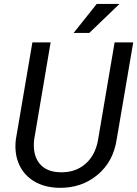

<svg xmlns="http://www.w3.org/2000/svg" viewBox="-20 -921 681 952"><path d="M50.3 0ZM640.6 -710.9 558.6 -230Q542 -119.1 462.9 -53.5Q383.8 12.2 272 10.3Q202.1 8.8 150.6 -21.2Q99.1 -51.3 74.7 -105.7Q50.3 -160.2 58.6 -229.5L140.6 -710.9H231L149.4 -229Q141.1 -154.3 174.8 -111.6Q208.5 -68.8 276.9 -66.9Q351.1 -64 402.1 -107.2Q453.1 -150.4 466.3 -228.5L548.3 -710.9ZM459.5 -901.4H572.3L422.9 -757.8H345.2Z"/></svg>

Font: Roboto
Style: Italic
Weight: 400
Italic angle: -12°
Designer: Google
Version: Version 2.134; 2016; ttfautohint (v1.6)